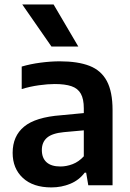

<svg xmlns="http://www.w3.org/2000/svg" viewBox="-20 -828 583 858"><path d="M209.5 9.5Q128 9.5 82.2 -32.8Q36.5 -75 36.5 -145Q36.5 -220 87.8 -262.2Q139 -304.5 253 -313L379 -325L393 -249L265.5 -237.5Q213 -232.5 190 -212.5Q167 -192.5 167 -157.5Q167 -122 188 -103Q209 -84 250 -84Q277 -84 304.5 -94.5Q332 -105 354.5 -129.5V-344Q354.5 -385.5 341.2 -409.2Q328 -433 299.2 -442.8Q270.5 -452.5 224.5 -452.5Q193.5 -452.5 154 -447Q114.5 -441.5 77 -430V-530.5Q115.5 -542 161.2 -548Q207 -554 247 -554Q327.5 -554 379.8 -533.8Q432 -513.5 457.5 -465.8Q483 -418 483 -336V0H374.5L365 -56.5H358.5Q333.5 -23 294.2 -6.8Q255 9.5 209.5 9.5ZM210 -620 79.5 -808H219.5L330 -620Z"/></svg>

Font: Encode Sans Condensed Thin SemiBold
Style: Regular
Weight: 600
Version: Version 3.002